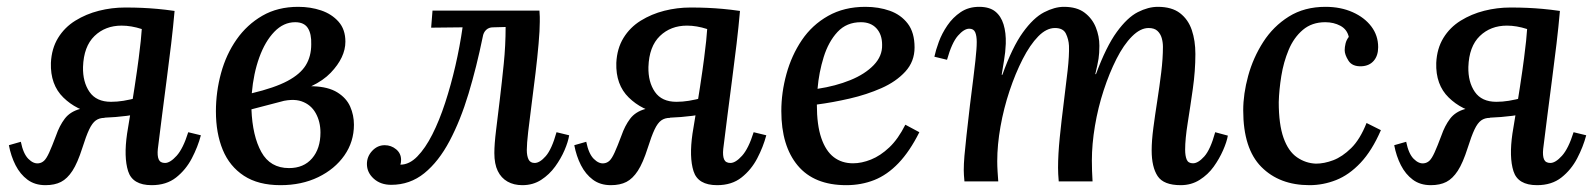

<svg xmlns="http://www.w3.org/2000/svg" viewBox="-20 -531 4672 562"><path d="M424 11Q368 11 355 -30Q342 -71 352 -140Q366 -224 374 -276.5Q382 -329 386 -360.5Q390 -392 392 -411Q394 -430 395 -446Q364 -456 336 -456Q288 -456 256.5 -425.5Q225 -395 223 -335Q222 -291 242 -262Q262 -233 305 -233Q323 -233 341.5 -236Q360 -239 387 -246L385 -197Q350 -191 318.5 -188.5Q287 -186 257 -186L258 -199Q204 -208 165.5 -245.5Q127 -283 129 -347Q131 -389 150 -420Q169 -451 200.5 -470.5Q232 -490 269.5 -499.5Q307 -509 346 -509Q374 -509 396 -508Q418 -507 440.5 -505Q463 -503 491 -499Q487 -453 481 -402.5Q475 -352 468 -299Q461 -246 454.5 -194.5Q448 -143 442 -95Q440 -75 444.5 -64.5Q449 -54 463 -54Q478 -54 497 -75Q516 -96 531 -144L568 -135Q559 -101 541.5 -67.5Q524 -34 495.5 -11.5Q467 11 424 11ZM113 11Q82 11 60.5 -5Q39 -21 25.5 -47.5Q12 -74 6 -106L41 -116Q48 -81 63 -66Q78 -51 93 -53Q102 -54 109 -60.5Q116 -67 124 -84.5Q132 -102 144 -134Q154 -163 169.5 -183.5Q185 -204 214 -212Q243 -220 292 -212L286 -186Q271 -186 260.5 -178.5Q250 -171 241 -152Q232 -133 221 -98Q207 -54 192 -31Q177 -8 158.5 1.5Q140 11 113 11Z M801 11Q736 11 694 -16.5Q652 -44 632 -92.5Q612 -141 612 -205Q612 -262 627 -317Q642 -372 672.5 -415.5Q703 -459 748 -485Q793 -511 853 -511Q889 -511 920 -500.5Q951 -490 971 -467.5Q991 -445 991 -409Q991 -363 948 -318Q905 -273 806 -250L808 -235L716 -211Q719 -133 745 -86Q771 -39 826 -39Q869 -39 893.5 -67.5Q918 -96 918 -143Q918 -175 904 -200Q890 -225 862.5 -234.5Q835 -244 792 -231L785 -259Q852 -280 896.5 -278.5Q941 -277 967.5 -260.5Q994 -244 1005 -219Q1016 -194 1016 -166Q1016 -116 988 -76Q960 -36 911.5 -12.5Q863 11 801 11ZM717 -258Q784 -274 821.5 -294Q859 -314 875 -340Q891 -366 891 -401Q892 -432 881 -449Q870 -466 844 -466Q810 -466 783 -438Q756 -410 739 -363Q722 -316 717 -258Z M1125 10Q1094 10 1074 -8Q1054 -26 1054 -51Q1054 -73 1069.5 -89.5Q1085 -106 1106 -106Q1125 -106 1139.5 -94Q1154 -82 1154 -63Q1154 -59 1153.5 -55.5Q1153 -52 1152 -49Q1178 -49 1201.5 -73Q1225 -97 1245.5 -137.5Q1266 -178 1283 -230Q1300 -282 1313 -338.5Q1326 -395 1334 -451L1242 -450L1246 -500H1559Q1560 -488 1560 -481.5Q1560 -475 1560 -467Q1560 -443 1556.5 -403Q1553 -363 1547.5 -317Q1542 -271 1536 -225.5Q1530 -180 1526 -145Q1522 -110 1522 -92Q1522 -75 1527 -64.5Q1532 -54 1545 -54Q1560 -54 1577.5 -74Q1595 -94 1609 -144L1646 -135Q1643 -116 1632.5 -91.5Q1622 -67 1605 -43.5Q1588 -20 1564 -4.5Q1540 11 1509 11Q1484 11 1465.5 0.5Q1447 -10 1437 -30.5Q1427 -51 1427 -83Q1427 -109 1432 -149.5Q1437 -190 1443 -240Q1449 -290 1454.5 -344Q1460 -398 1460 -452L1423 -451Q1411 -451 1403 -443.5Q1395 -436 1393 -423Q1375 -335 1351.5 -257Q1328 -179 1296 -118.5Q1264 -58 1222 -24Q1180 10 1125 10Z M2079 11Q2023 11 2010 -30Q1997 -71 2007 -140Q2021 -224 2029 -276.5Q2037 -329 2041 -360.5Q2045 -392 2047 -411Q2049 -430 2050 -446Q2019 -456 1991 -456Q1943 -456 1911.5 -425.5Q1880 -395 1878 -335Q1877 -291 1897 -262Q1917 -233 1960 -233Q1978 -233 1996.5 -236Q2015 -239 2042 -246L2040 -197Q2005 -191 1973.5 -188.5Q1942 -186 1912 -186L1913 -199Q1859 -208 1820.5 -245.5Q1782 -283 1784 -347Q1786 -389 1805 -420Q1824 -451 1855.5 -470.5Q1887 -490 1924.5 -499.5Q1962 -509 2001 -509Q2029 -509 2051 -508Q2073 -507 2095.5 -505Q2118 -503 2146 -499Q2142 -453 2136 -402.5Q2130 -352 2123 -299Q2116 -246 2109.5 -194.5Q2103 -143 2097 -95Q2095 -75 2099.5 -64.5Q2104 -54 2118 -54Q2133 -54 2152 -75Q2171 -96 2186 -144L2223 -135Q2214 -101 2196.5 -67.5Q2179 -34 2150.5 -11.5Q2122 11 2079 11ZM1768 11Q1737 11 1715.5 -5Q1694 -21 1680.5 -47.5Q1667 -74 1661 -106L1696 -116Q1703 -81 1718 -66Q1733 -51 1748 -53Q1757 -54 1764 -60.5Q1771 -67 1779 -84.5Q1787 -102 1799 -134Q1809 -163 1824.5 -183.5Q1840 -204 1869 -212Q1898 -220 1947 -212L1941 -186Q1926 -186 1915.5 -178.5Q1905 -171 1896 -152Q1887 -133 1876 -98Q1862 -54 1847 -31Q1832 -8 1813.5 1.5Q1795 11 1768 11Z M2513 -511Q2552 -511 2584.5 -499.5Q2617 -488 2637 -462Q2657 -436 2657 -392Q2657 -351 2630 -321.5Q2603 -292 2560 -273Q2517 -254 2467 -242.5Q2417 -231 2371 -225Q2371 -165 2384 -127Q2397 -89 2420.5 -71Q2444 -53 2477 -53Q2502 -53 2529.5 -64Q2557 -75 2583 -99.5Q2609 -124 2630 -166L2671 -144Q2643 -88 2610 -53.5Q2577 -19 2539 -4Q2501 11 2457 11Q2363 11 2315 -46.5Q2267 -104 2267 -206Q2267 -260 2282 -314.5Q2297 -369 2327 -413.5Q2357 -458 2404 -484.5Q2451 -511 2513 -511ZM2500 -466Q2458 -466 2431.5 -437.5Q2405 -409 2391 -364Q2377 -319 2373 -271Q2426 -279 2469 -296.5Q2512 -314 2537.5 -340.5Q2563 -367 2562 -400Q2562 -430 2545.5 -448Q2529 -466 2500 -466Z M3436 11Q3386 11 3368.5 -15.5Q3351 -42 3351 -91Q3351 -119 3356 -157Q3361 -195 3367.5 -236.5Q3374 -278 3379 -319Q3384 -360 3384 -394Q3384 -407 3380.5 -419.5Q3377 -432 3368 -440.5Q3359 -449 3342 -449Q3318 -449 3293.5 -424.5Q3269 -400 3248 -358.5Q3227 -317 3210.5 -266.5Q3194 -216 3185 -162.5Q3176 -109 3176 -61Q3176 -47 3176.5 -31Q3177 -15 3178 0H3079Q3078 -12 3077.5 -21.5Q3077 -31 3077 -40Q3077 -79 3082 -128.5Q3087 -178 3093.5 -229Q3100 -280 3105 -324.5Q3110 -369 3109 -397Q3108 -416 3100 -432.5Q3092 -449 3068 -449Q3043 -449 3019 -424.5Q2995 -400 2973.5 -358Q2952 -316 2935 -265Q2918 -214 2908.5 -160.5Q2899 -107 2899 -59Q2899 -45 2900 -29Q2901 -13 2902 0H2803Q2802 -12 2801.5 -18.5Q2801 -25 2801 -33Q2801 -51 2803 -75Q2805 -99 2809 -134.5Q2813 -170 2819 -222Q2825 -271 2829 -302Q2833 -333 2835 -353Q2837 -373 2838 -385Q2839 -397 2839 -408Q2839 -426 2834.5 -436.5Q2830 -447 2817 -447Q2802 -447 2784 -426.5Q2766 -406 2752 -356L2715 -365Q2719 -384 2728 -408.5Q2737 -433 2753 -456.5Q2769 -480 2792 -495.5Q2815 -511 2846 -511Q2876 -511 2893 -497.5Q2910 -484 2917.5 -459.5Q2925 -435 2924 -403Q2923 -378 2919 -355Q2915 -332 2912 -312H2914Q2943 -393 2974 -436Q3005 -479 3036 -495Q3067 -511 3094 -511Q3132 -511 3154.5 -494Q3177 -477 3187.5 -451Q3198 -425 3198 -397Q3198 -375 3195.5 -359Q3193 -343 3186 -314H3188Q3218 -395 3249 -437.5Q3280 -480 3310.5 -495.5Q3341 -511 3369 -511Q3410 -511 3434 -492.5Q3458 -474 3468.5 -443Q3479 -412 3479 -373Q3479 -324 3471.5 -271Q3464 -218 3456.5 -171Q3449 -124 3449 -93Q3449 -75 3453.5 -64Q3458 -53 3472 -53Q3487 -53 3505 -73Q3523 -93 3537 -144L3574 -134Q3571 -116 3560 -91Q3549 -66 3532.5 -43Q3516 -20 3491.5 -4.5Q3467 11 3436 11Z M3860 -511Q3904 -511 3939 -495.5Q3974 -480 3994 -453.5Q4014 -427 4014 -393Q4014 -368 4001 -353Q3988 -338 3965 -337Q3938 -336 3927 -353.5Q3916 -371 3916 -384Q3916 -393 3918.5 -403.5Q3921 -414 3928 -423Q3923 -445 3903.5 -455.5Q3884 -466 3859 -466Q3820 -466 3793.5 -443.5Q3767 -421 3752 -385Q3737 -349 3730.5 -308.5Q3724 -268 3723 -232Q3723 -167 3737 -127.5Q3751 -88 3776.5 -70.5Q3802 -53 3832 -52Q3856 -52 3882.5 -62Q3909 -72 3935 -97.5Q3961 -123 3980 -171L4022 -150Q3996 -90 3962.5 -54.5Q3929 -19 3891 -4Q3853 11 3813 11Q3725 11 3672 -42.5Q3619 -96 3619 -208Q3619 -256 3633.5 -309Q3648 -362 3677.5 -408Q3707 -454 3752.5 -482.5Q3798 -511 3860 -511Z M4479 11Q4423 11 4410 -30Q4397 -71 4407 -140Q4421 -224 4429 -276.5Q4437 -329 4441 -360.5Q4445 -392 4447 -411Q4449 -430 4450 -446Q4419 -456 4391 -456Q4343 -456 4311.5 -425.5Q4280 -395 4278 -335Q4277 -291 4297 -262Q4317 -233 4360 -233Q4378 -233 4396.5 -236Q4415 -239 4442 -246L4440 -197Q4405 -191 4373.5 -188.5Q4342 -186 4312 -186L4313 -199Q4259 -208 4220.5 -245.5Q4182 -283 4184 -347Q4186 -389 4205 -420Q4224 -451 4255.5 -470.5Q4287 -490 4324.5 -499.5Q4362 -509 4401 -509Q4429 -509 4451 -508Q4473 -507 4495.5 -505Q4518 -503 4546 -499Q4542 -453 4536 -402.5Q4530 -352 4523 -299Q4516 -246 4509.5 -194.5Q4503 -143 4497 -95Q4495 -75 4499.5 -64.5Q4504 -54 4518 -54Q4533 -54 4552 -75Q4571 -96 4586 -144L4623 -135Q4614 -101 4596.5 -67.5Q4579 -34 4550.5 -11.5Q4522 11 4479 11ZM4168 11Q4137 11 4115.5 -5Q4094 -21 4080.5 -47.5Q4067 -74 4061 -106L4096 -116Q4103 -81 4118 -66Q4133 -51 4148 -53Q4157 -54 4164 -60.5Q4171 -67 4179 -84.5Q4187 -102 4199 -134Q4209 -163 4224.5 -183.5Q4240 -204 4269 -212Q4298 -220 4347 -212L4341 -186Q4326 -186 4315.5 -178.5Q4305 -171 4296 -152Q4287 -133 4276 -98Q4262 -54 4247 -31Q4232 -8 4213.5 1.5Q4195 11 4168 11Z"/></svg>

Font: Lora Medium
Style: Italic
Weight: 500
Italic angle: -3°
Designer: Olga Karpushina, Alexei Vanyashin (Cyrillic)
Foundry: Cyreal
Version: Version 3.004